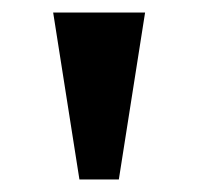

<svg xmlns="http://www.w3.org/2000/svg" viewBox="-20 -734 318 307"><path d="M107 -447 65 -714H212L170 -447Z"/></svg>

Font: Noto Serif Bengali ExtraBold
Style: Regular
Weight: 800
Designer: Juan Bruce, Universal Thirst, Indian Type Foundry and the Monotype Design Team.
Foundry: Monotype Imaging Inc.
Version: Version 2.003